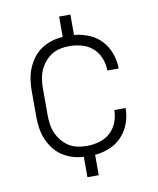

<svg xmlns="http://www.w3.org/2000/svg" viewBox="-83 -700 716 871"><g transform="rotate(-10 275.0 -265.0)"><path d="M249 105V11Q223 10 197.5 2Q172 -6 150 -20.5Q128 -35 112 -56.5Q96 -78 86 -102Q76 -126 72 -152.5Q68 -179 68 -205V-325Q68 -351 72 -377.5Q76 -404 86 -428Q96 -452 112 -473.5Q128 -495 150 -509.5Q172 -524 197.5 -532Q223 -540 249 -541V-635H301V-541Q336 -538 369 -524.5Q402 -511 426 -485Q450 -459 462 -425.5Q474 -392 474 -357V-356H422Q422 -385 411 -413Q400 -441 378.5 -460Q357 -479 328.5 -487Q300 -495 271 -495Q250 -495 228.5 -490.5Q207 -486 189 -474.5Q171 -463 157 -446Q143 -429 134.5 -409Q126 -389 123 -368Q120 -347 120 -325V-205Q120 -183 123 -162Q126 -141 134.5 -121Q143 -101 157 -84Q171 -67 189 -55.5Q207 -44 228.5 -39.5Q250 -35 271 -35Q300 -35 328.5 -43Q357 -51 378.5 -70Q400 -89 411 -117Q422 -145 422 -174H474V-173Q474 -138 462 -104.5Q450 -71 426 -45Q402 -19 369 -5.5Q336 8 301 11V105Z"/></g></svg>

Font: Lode Dark Term
Style: Regular
Weight: 400
Monospace: yes
Designer: Belleve Invis
Foundry: Belleve Invis
Version: Version 29.2.0